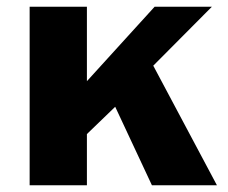

<svg xmlns="http://www.w3.org/2000/svg" viewBox="-20 -550 676 570"><path d="M431 0 322 -233 238 -152V0H68V-530H238V-309L439 -530H609L435 -355L624 0Z"/></svg>

Font: Morrison
Style: Bold
Weight: 700
Designer: Pablo Impallari, Rodrigo Fuenzalida (Modified by Dan O. Williams)
Version: Version 0.03;June 6, 2019;FontCreator 11.5.0.2425 64-bit; tt